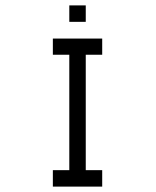

<svg xmlns="http://www.w3.org/2000/svg" viewBox="-20 -740 580 712"><path d="M176 -597H359V-537H298V-109H359V-48H176V-109H237V-537H176ZM237 -720H298V-659H237Z"/></svg>

Font: IBM 3270
Style: Regular
Weight: 400
Monospace: yes
Version: Version 2.3.1